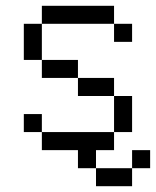

<svg xmlns="http://www.w3.org/2000/svg" viewBox="-20 -520 540 665"><path d="M500 62.5V0H437.5V62.5H312.5V125H437.5V62.5ZM437.5 -375V-437.5H375V-375ZM312.5 62.5V0H375V-62.5H125V0H250V62.5ZM125 -62.5V-125H62.5V-62.5ZM375 -62.5H437.5Q437.5 -62.5 437.5 -187.5H375Q375 -187.5 375 -62.5ZM375 -187.5V-250H250V-187.5ZM250 -250V-312.5H125V-250ZM125 -312.5Q125 -312.5 125 -437.5H62.5Q62.5 -437.5 62.5 -312.5ZM125 -437.5H375V-500H125Z"/></svg>

Font: UnifontExMono
Style: Regular
Weight: 500
Version: Version 15.0.06